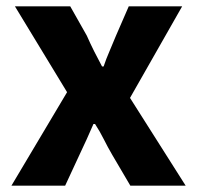

<svg xmlns="http://www.w3.org/2000/svg" viewBox="-20 -584 620 604"><path d="M16 0 191 -294 27 -564H201L253 -472Q264 -447 276 -423Q288 -399 301 -375H306Q314 -399 324.5 -423Q335 -447 345 -472L385 -564H553L389 -276L564 0H390L333 -97Q319 -121 306.5 -146Q294 -171 279 -194H274Q264 -171 253 -146.5Q242 -122 230 -97L185 0Z"/></svg>

Font: Noto Sans KR ExtraBold
Style: Regular
Weight: 800
Designer: Ryoko NISHIZUKA  (kana, bopomofo & ideographs); Paul D. Hunt (Latin, Greek & Cyrillic); Sandoll Communications , Soo-you
Foundry: Adobe
Version: Version 2.004-H2;hotconv 1.0.118;makeotfexe 2.5.65603